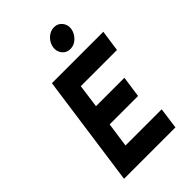

<svg xmlns="http://www.w3.org/2000/svg" viewBox="-268 -1029 1133 1133"><g transform="rotate(-45 298.5 -462.5)"><path d="M475 -845Q480 -877 461 -901Q442 -925 410 -925Q379 -925 353 -901Q328 -877 323 -845Q318 -814 337 -789Q356 -765 388 -765Q420 -765 445 -789Q470 -814 475 -845ZM70 0H499L517 -133H215L237 -287H474L493 -420H256L276 -567H578L597 -700H168Z"/></g></svg>

Font: Unageo
Style: Bold-Italic
Weight: 700
Designer: Richard Sepsi
Foundry: Richard Sepsi
Version: Version 2.000